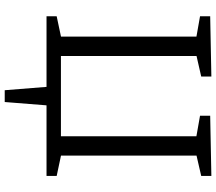

<svg xmlns="http://www.w3.org/2000/svg" viewBox="-71 -667 915 813"><g transform="rotate(90 386.5 -260.5)"><path d="M362 177 347 -11 362 0H49V-43L148 -64L135 -46V-651L151 -632L49 -650V-693L304 -698V-655L203 -632L217 -651V-39L204 -61H574L557 -39V-651L572 -632L470 -650V-693L725 -698V-655L625 -632L639 -651V-42L626 -64L725 -43V0H414L427 -12L412 177Z"/></g></svg>

Font: Pack4
Style: Regular
Weight: 400
Version: Version 2.002